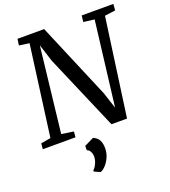

<svg xmlns="http://www.w3.org/2000/svg" viewBox="-176 -870 1122 1269"><g transform="rotate(-20 385.0 -235.0)"><path d="M3.5 0 7 -40 76 -52 161 -688.5 89.5 -698.5 96 -743H283.5L508.5 -210.5L546.5 -95L619 -689L542.5 -698.5L547.5 -743H770L766.5 -698.5L691.5 -688.5L596 0H486.5L259.5 -528.5L220 -652L152 -52.5L237 -40L233.5 0ZM269.5 254 270 244.5Q284 233.5 295.2 208Q306.5 182.5 306 160Q305.5 141.5 297.5 126Q289.5 110.5 274.5 106V75.5L340.5 43Q370.5 55 382.2 79.2Q394 103.5 393 137Q392.5 170 379 199.2Q365.5 228.5 346.5 248.2Q327.5 268 311 272.5Z"/></g></svg>

Font: Merriweather
Style: Italic
Weight: 400
Italic angle: -7.8°
Designer: Eben Sorkin
Foundry: Eben Sorkin
Version: Version 2.100